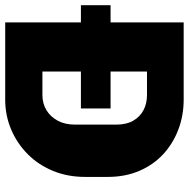

<svg xmlns="http://www.w3.org/2000/svg" viewBox="-16 -712 726 738"><g transform="rotate(90 347.0 -343.0)"><path d="M64 0V-686H361Q422 -686 476 -665.5Q530 -645 571 -607Q612 -569 635 -515Q658 -461 658 -394V-307Q658 -240 635 -184Q612 -128 571 -87Q530 -46 476 -23Q422 0 361 0ZM253 -143H343Q376 -143 401.5 -158.5Q427 -174 442 -202Q457 -230 457 -269V-427Q457 -466 442 -492Q427 -518 401.5 -531.5Q376 -545 343 -545H253ZM-2 -291V-405H395V-291Z"/></g></svg>

Font: Chivo Medium ExtraBold
Style: Regular
Weight: 800
Version: Version 2.002